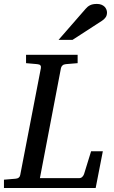

<svg xmlns="http://www.w3.org/2000/svg" viewBox="-35 -947 573 967"><path d="M446.8 0H-15.1V-42L43 -46.9Q64 -48.3 66.9 -65.9L170.9 -604Q172.4 -612.3 168.5 -617.7Q164.6 -623 151.9 -624L96.2 -628.9V-670.9H356V-628.9L296.9 -624Q285.6 -623 279.5 -617.2Q273.4 -611.3 272 -604L166 -49.8H362.8Q372.6 -49.8 378.7 -55.4Q384.8 -61 388.2 -69.8L423.8 -185.1H482.9ZM503.9 -884.3Q503.9 -870.1 497.6 -860.6Q491.2 -851.1 480 -843.3L330.1 -746.1H259.8L396 -902.3Q400.9 -908.2 406.2 -912.6Q411.6 -917 418.2 -920.4Q424.8 -923.8 433.3 -925.5Q441.9 -927.2 453.1 -927.2Q466.3 -927.2 475.8 -923.3Q485.4 -919.4 491.5 -913.3Q497.6 -907.2 500.7 -899.4Q503.9 -891.6 503.9 -884.3Z"/></svg>

Font: Charis SIL Viet
Style: Italic
Weight: 400
Italic angle: -11°
Foundry: SIL International
Version: Version 5.000